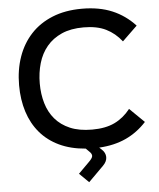

<svg xmlns="http://www.w3.org/2000/svg" viewBox="-65 -875 940 1138"><g transform="rotate(-5 405.0 -306.0)"><path d="M780 -692 691 -606Q652 -656 598.5 -682.5Q545 -709 465 -709Q389 -709 335 -685Q281 -661 246 -619Q211 -577 194.5 -520.5Q178 -464 178 -400Q178 -337 194 -282.5Q210 -228 244.5 -187.5Q279 -147 333 -124Q387 -101 464 -101Q544 -101 598 -127Q652 -153 692 -204L779 -119Q725 -60 655.5 -28Q586 4 496 9L510 22Q532 42 532.5 68Q533 94 509 118L419 208L363 153L429 87Q450 66 450 54Q450 42 439 31L416 8Q327 1 259.5 -31Q192 -63 146.5 -116.5Q101 -170 78 -242Q55 -314 55 -400Q55 -492 82 -569Q109 -646 161 -702Q213 -758 289.5 -789Q366 -820 465 -820Q568 -820 645 -787.5Q722 -755 780 -692Z"/></g></svg>

Font: Sinkin Sans 500 Medium
Style: 500 Medium
Weight: 500
Designer: Keith Bates
Foundry: K-Type
Version: Sinkin Sans (version 1.0)  by Keith Bates   •   © 2014   www